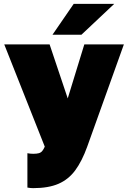

<svg xmlns="http://www.w3.org/2000/svg" viewBox="-20 -760 664 995"><path d="M152 215Q137 215 122 212V34Q137 37 152 37Q170 37 181 34Q192 31 199 22.5Q206 14 212 0L2 -530H237L331 -250L417 -530H622L432 0Q405 75 370 122.5Q335 170 283 192.5Q231 215 152 215ZM252 -580 362 -740H572L402 -580Z"/></svg>

Font: Golos Text Black
Style: Regular
Weight: 900
Designer: A.Korolkova, Vitaly Kuzmin
Foundry: ParaType Ltd
Version: Version 2.004